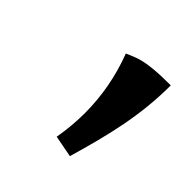

<svg xmlns="http://www.w3.org/2000/svg" viewBox="-68 -505 258 258"><g transform="rotate(45 61.0 -375.5)"><path d="M62 -299.8 93 -293.9C109.4 -350.3 121.6 -398.9 121.6 -457C100.1 -457 76.2 -456.1 60.3 -449.5L48.6 -444.6C60.5 -413.6 66.4 -381.3 66.4 -349.1C66.4 -332.8 64.9 -316.2 62 -299.8Z"/></g></svg>

Font: RisaltypS01
Style: Medium
Weight: 500
Italic angle: -9°
Designer: gluk
Foundry: gluk
Version: Version 0.24